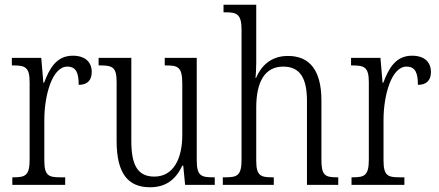

<svg xmlns="http://www.w3.org/2000/svg" viewBox="-20 -780 1851 810"><path d="M32 0H255V-32H235C186 -32 167 -38 167 -103V-275C167 -374 199 -499 264 -499C302 -499 312 -471 312 -422C351 -422 367 -444 367 -476C367 -517 341 -545 287 -545C217 -545 188 -489 166 -431H163L154 -536H30V-504H35C86 -504 105 -497 105 -433V-106C105 -39 86 -32 37 -32H32Z M613 10C676 10 720 -19 749 -81H753L761 0H886V-32H879C829 -32 810 -38 810 -104V-536H675V-504H680C732 -504 749 -497 749 -426V-210C749 -111 712 -35 631 -35C558 -35 534 -88 534 -186V-536H396V-504H403C454 -504 472 -497 472 -434V-185C472 -47 521 10 613 10Z M920 0H1135V-32H1129C1080 -32 1061 -38 1061 -102V-326C1061 -438 1099 -499 1175 -499C1248 -499 1275 -447 1275 -354V0H1407V-32H1401C1352 -32 1336 -40 1336 -105V-356C1336 -485 1285 -544 1195 -544C1121 -544 1081 -500 1060 -451H1058C1059 -461 1061 -490 1061 -514V-760H923V-728H935C978 -728 999 -720 999 -656V-105C999 -39 980 -32 931 -32H920Z M1463 0H1686V-32H1666C1617 -32 1598 -38 1598 -103V-275C1598 -374 1630 -499 1695 -499C1733 -499 1743 -471 1743 -422C1782 -422 1798 -444 1798 -476C1798 -517 1772 -545 1718 -545C1648 -545 1619 -489 1597 -431H1594L1585 -536H1461V-504H1466C1517 -504 1536 -497 1536 -433V-106C1536 -39 1517 -32 1468 -32H1463Z"/></svg>

Font: Noto Serif Georgian Condensed Light
Style: Regular
Weight: 300
Width: 3
Designer: Monotype Design Team, Akaki Razmadze
Foundry: Google LLC
Version: Version 2.003